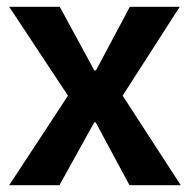

<svg xmlns="http://www.w3.org/2000/svg" viewBox="-20 -542 555 562"><path d="M7 0 179 -262 7 -522H155L256 -336H261L360 -522H506L339 -262L509 0H359L260 -184H256L154 0Z"/></svg>

Font: Bricolage Grotesque 96pt ExtraBold 96pt SemiBold
Style: Regular
Weight: 600
Version: Version 1.001;gftools[0.9.33.dev8+g029e19f]